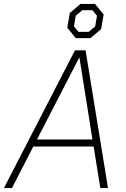

<svg xmlns="http://www.w3.org/2000/svg" viewBox="-34 -956 643 976"><path d="M347 -700H401L515 0H476L442 -211H135L27 0H-14ZM436 -247 370 -662H368L154 -247ZM308 -815 321 -890 375 -936H449L493 -882L480 -808L426 -762H351ZM417 -794 450 -822 459 -876 436 -904H384L351 -876L342 -822L365 -794Z"/></svg>

Font: Chakra Petch ExtraLight
Style: Italic
Weight: 275
Italic angle: -10°
Designer: Katatrad Aksorn Co.,Ltd.
Foundry: Cadson Demak Co.,Ltd.
Version: Version 1.000; ttfautohint (v1.6)